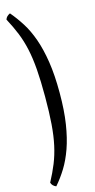

<svg xmlns="http://www.w3.org/2000/svg" viewBox="-160 -939 574 1160"><g transform="rotate(-15 127.0 -359.0)"><path d="M37 -900Q71 -860 101.5 -812Q132 -764 154.5 -700.5Q177 -637 190 -553.5Q203 -470 203 -359Q203 -249 190 -165.5Q177 -82 154.5 -18.5Q132 45 102 93.5Q72 142 37 182Q13 172 7 151Q36 97 56 47.5Q76 -2 88.5 -59Q101 -116 106.5 -188Q112 -260 112 -359Q112 -458 106.5 -530Q101 -602 88.5 -659Q76 -716 56 -765.5Q36 -815 7 -869Q13 -889 37 -900Z"/></g></svg>

Font: Adamina
Style: Regular
Weight: 400
Designer: Cyreal (www.cyreal.org)
Foundry: Alexei Vanyashin
Version: Version 1.013